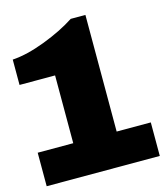

<svg xmlns="http://www.w3.org/2000/svg" viewBox="-105 -770 736 851"><g transform="rotate(-15 263.5 -344.5)"><path d="M366.2 -153.8H522.9V0H3.9V-153.8H167V-464.8H3.9V-581.1Q70.3 -585.4 153.8 -617.2Q238.3 -649.4 298.8 -689H366.2Z"/></g></svg>

Font: Archivo-RBTV
Style: Regular
Weight: 500
Designer: Hector Gatti
Foundry: Hector Gatti
Version: ""